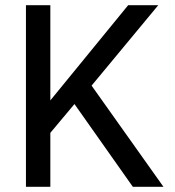

<svg xmlns="http://www.w3.org/2000/svg" viewBox="-20 -720 675 740"><path d="M80 -700H174V-333L474 -700H590L333 -390L610 0H492L267 -319L174 -208V0H80Z"/></svg>

Font: PT Root UI Medium
Style: Regular
Weight: 500
Designer: Vitaly Kuzmin
Foundry: ParaType Ltd.
Version: Version 2.001G